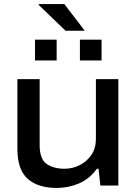

<svg xmlns="http://www.w3.org/2000/svg" viewBox="-20 -917 675 949"><path d="M399 -765H304L171 -893L172 -897H298ZM153 -618V-721H260V-618ZM375 -618V-721H482V-618ZM260 12Q168 12 117 -33Q66 -78 66 -181V-526H176V-200Q176 -131 210 -107Q244 -83 299 -83Q340 -83 375.5 -101.5Q411 -120 432.5 -152.5Q454 -185 454 -230V-526H565V0H476L467 -83H459Q422 -32 369.5 -10Q317 12 260 12Z"/></svg>

Font: Archivo SemiExpanded Medium
Style: Regular
Weight: 500
Width: 6
Designer: Hector Gatti
Foundry: Omnibus-Type
Version: Version 2.001; ttfautohint (v1.8.3)